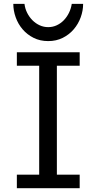

<svg xmlns="http://www.w3.org/2000/svg" viewBox="-20 -987 516 1007"><path d="M397.9 -712.9V-642.1H278.3V-70.8H397.9V0H68.4V-70.8H185.5V-642.1H68.4V-712.9ZM416 -966.8Q416 -931.2 403.3 -896.2Q390.6 -861.3 366.9 -833.5Q343.3 -805.7 309.3 -788.6Q275.4 -771.5 232.9 -771.5Q189.9 -771.5 156 -788.6Q122.1 -805.7 98.4 -833.5Q74.7 -861.3 62.3 -896.2Q49.8 -931.2 49.8 -966.8H108.4Q111.3 -941.9 122.3 -919.9Q133.3 -897.9 149.9 -881.1Q166.5 -864.3 187.7 -854.5Q209 -844.7 232.9 -844.7Q256.8 -844.7 277.8 -854.5Q298.8 -864.3 314.9 -881.1Q331.1 -897.9 341.8 -919.9Q352.5 -941.9 356.4 -966.8Z"/></svg>

Font: Andika Phon
Style: Regular
Weight: 400
Designer: Victor Gaultney, Annie Olsen, Julie Remington, Don Collingsworth, Eric Hays, Becca Hirsbrunner
Foundry: SIL International
Version: Version 5.000